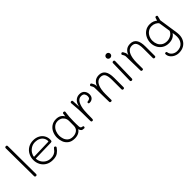

<svg xmlns="http://www.w3.org/2000/svg" viewBox="171 -2038 3534 3534"><g transform="rotate(-45 1938.0 -271.0)"><path d="M89 -36 83 -765Q83 -778 91 -785Q99 -792 112 -792Q138 -792 138 -765L143 -36Q143 -9 116 -9Q104 -9 96.5 -15.5Q89 -22 89 -36Z M288 -253Q288 -322 319 -382Q350 -442 408.5 -477.5Q467 -513 544 -513Q611 -513 664 -485.5Q717 -458 746.5 -409.5Q776 -361 776 -300Q776 -272 769.5 -262Q763 -252 738 -251L340 -241Q340 -193 365 -148Q390 -103 436 -74.5Q482 -46 544 -46Q591 -46 623 -60.5Q655 -75 673.5 -93.5Q692 -112 717 -144Q722 -151 733 -151Q743 -151 751.5 -143.5Q760 -136 760 -126Q760 -118 753 -109Q721 -62 675 -30Q629 2 545 2Q463 2 405 -34Q347 -70 317.5 -128Q288 -186 288 -253ZM721 -297Q726 -297 727.5 -300Q729 -303 729 -310Q729 -354 705.5 -390Q682 -426 640 -446Q598 -466 546 -466Q485 -466 438 -436Q391 -406 365.5 -363.5Q340 -321 340 -286Z M1385 -27Q1385 -16 1379 -9.5Q1373 -3 1363 -3Q1323 -3 1304.5 -17.5Q1286 -32 1274 -71Q1252 -33 1210 -12.5Q1168 8 1110 8Q1027 8 977.5 -30.5Q928 -69 908 -124Q888 -179 888 -236Q888 -301 913.5 -359.5Q939 -418 990.5 -455Q1042 -492 1116 -492Q1225 -492 1273 -406L1280 -459Q1281 -472 1286 -479Q1291 -486 1304 -486Q1319 -486 1327 -479Q1335 -472 1333 -463Q1325 -410 1320 -351Q1316 -308 1316 -235V-170Q1316 -120 1318.5 -96.5Q1321 -73 1330.5 -62Q1340 -51 1361 -50Q1373 -48 1379 -43.5Q1385 -39 1385 -27ZM1263 -290Q1263 -348 1238 -383Q1213 -418 1180 -431.5Q1147 -445 1117 -445Q1057 -445 1017.5 -411.5Q978 -378 960 -329.5Q942 -281 942 -236Q942 -193 956.5 -148.5Q971 -104 1008 -72Q1045 -40 1108 -40Q1173 -40 1217 -73.5Q1261 -107 1262 -171Q1263 -220 1263 -290Z M1877 -377Q1877 -323 1846.5 -294Q1816 -265 1771 -265Q1755 -265 1748.5 -270Q1742 -275 1742 -287Q1742 -297 1746.5 -302Q1751 -307 1762 -308Q1792 -311 1810.5 -325Q1829 -339 1829 -377Q1829 -412 1809.5 -438.5Q1790 -465 1743 -465Q1677 -465 1641.5 -398Q1606 -331 1598 -231Q1593 -155 1593 -37Q1593 -11 1587.5 -1.5Q1582 8 1567 8Q1552 8 1546 0.5Q1540 -7 1540 -26L1538 -228Q1538 -308 1526 -436L1521 -501Q1520 -513 1528 -519.5Q1536 -526 1548 -526Q1560 -526 1566 -519Q1572 -512 1572 -502Q1577 -444 1580 -351Q1594 -431 1638 -471.5Q1682 -512 1744 -512Q1810 -512 1843.5 -472Q1877 -432 1877 -377Z M2411 -271V-29Q2411 -2 2385 -2Q2357 -2 2357 -28V-272Q2357 -369 2332 -414.5Q2307 -460 2244 -460Q2126 -460 2095 -287Q2086 -238 2086 -176L2087 -22Q2087 -1 2061 -1Q2049 -1 2041.5 -7Q2034 -13 2034 -22Q2032 -154 2030 -221Q2027 -310 2027 -388Q2027 -409 2022.5 -421.5Q2018 -434 2010.5 -447Q2003 -460 1999 -466Q1996 -471 1996 -478Q1996 -487 2006 -494.5Q2016 -502 2025 -502Q2035 -502 2046 -487Q2058 -466 2067 -445.5Q2076 -425 2076 -401V-378Q2093 -434 2135 -471Q2177 -508 2247 -508Q2329 -508 2370 -449.5Q2411 -391 2411 -271Z M2567 -633Q2567 -656 2582.5 -671.5Q2598 -687 2622 -687Q2645 -687 2660 -672Q2675 -657 2675 -634Q2675 -611 2659 -596Q2643 -581 2620 -581Q2598 -581 2582.5 -596Q2567 -611 2567 -633ZM2577 -30 2587 -474Q2587 -502 2615 -502Q2642 -502 2642 -474L2632 -31Q2631 -19 2624 -12.5Q2617 -6 2605 -6Q2592 -6 2584.5 -12.5Q2577 -19 2577 -30Z M3226 -271V-29Q3226 -2 3200 -2Q3172 -2 3172 -28V-272Q3172 -369 3147 -414.5Q3122 -460 3059 -460Q2941 -460 2910 -287Q2901 -238 2901 -176L2902 -22Q2902 -1 2876 -1Q2864 -1 2856.5 -7Q2849 -13 2849 -22Q2847 -154 2845 -221Q2842 -310 2842 -388Q2842 -409 2837.5 -421.5Q2833 -434 2825.5 -447Q2818 -460 2814 -466Q2811 -471 2811 -478Q2811 -487 2821 -494.5Q2831 -502 2840 -502Q2850 -502 2861 -487Q2873 -466 2882 -445.5Q2891 -425 2891 -401V-378Q2908 -434 2950 -471Q2992 -508 3062 -508Q3144 -508 3185 -449.5Q3226 -391 3226 -271Z M3808 -98Q3814 -61 3817 -36Q3820 -11 3820 10Q3820 81 3790.5 135.5Q3761 190 3707.5 220Q3654 250 3583 250Q3531 250 3486 228Q3441 206 3414 169Q3387 132 3387 89Q3387 68 3413 68Q3431 68 3434 87Q3441 138 3483 170Q3525 202 3583 202Q3670 202 3718 149Q3766 96 3766 10Q3766 -30 3755 -94Q3730 -54 3684.5 -30.5Q3639 -7 3578 -7Q3502 -7 3447.5 -42Q3393 -77 3365 -133.5Q3337 -190 3337 -253Q3337 -318 3365 -376.5Q3393 -435 3446 -471Q3499 -507 3570 -507Q3619 -507 3656 -491.5Q3693 -476 3713 -456L3720 -479Q3729 -511 3732 -516Q3740 -530 3752 -530Q3762 -530 3771.5 -524.5Q3781 -519 3782 -511Q3782 -505 3781 -501L3769 -453L3760 -421Q3773 -340 3797 -171Q3797 -174 3808 -98ZM3745 -162Q3736 -226 3720 -324L3710 -387Q3698 -415 3657.5 -436Q3617 -457 3571 -457Q3519 -457 3478 -429.5Q3437 -402 3414 -355.5Q3391 -309 3391 -254Q3391 -203 3411.5 -158Q3432 -113 3474 -85.5Q3516 -58 3577 -58Q3633 -58 3680.5 -87Q3728 -116 3745 -162Z"/></g></svg>

Font: Mali Light
Style: Regular
Weight: 300
Designer: Kitiyaporn Chalermlarp | Katatrad Aksorn Co.,Ltd.
Foundry: Cadson Demak Co.,Ltd.
Version: Version 1.000; ttfautohint (v1.6)